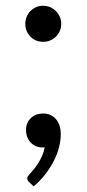

<svg xmlns="http://www.w3.org/2000/svg" viewBox="-20 -513 302 668"><path d="M82 121Q78 117.5 76.5 114.5Q75 111.5 75 107Q75 103.5 77.2 100Q79.5 96.5 82.5 93.5Q87.5 88 95.2 79Q103 70 111 57.8Q119 45.5 125.8 30.8Q132.5 16 135.5 -0.5Q134 0 132.2 0Q130.5 0 129 0Q103 0 86.8 -17.2Q70.5 -34.5 70.5 -61.5Q70.5 -85 86.8 -101.5Q103 -118 130 -118Q145 -118 156.5 -112.5Q168 -107 175.8 -97.2Q183.5 -87.5 187.5 -74.8Q191.5 -62 191.5 -47Q191.5 -24.5 185.2 -0.2Q179 24 166.8 47.8Q154.5 71.5 137 94Q119.5 116.5 97 135.5ZM68 -430Q68 -443 72.8 -454.5Q77.5 -466 85.8 -474.5Q94 -483 105.5 -488Q117 -493 130 -493Q143 -493 154.5 -488Q166 -483 174.5 -474.5Q183 -466 188 -454.5Q193 -443 193 -430Q193 -416.5 188 -405.2Q183 -394 174.5 -385.5Q166 -377 154.5 -372.2Q143 -367.5 130 -367.5Q117 -367.5 105.5 -372.2Q94 -377 85.8 -385.5Q77.5 -394 72.8 -405.2Q68 -416.5 68 -430Z"/></svg>

Font: Lato
Style: Regular
Weight: 400
Designer: Lukasz Dziedzic with Adam Twardoch and Botio Nikoltchev
Foundry: tyPoland Lukasz Dziedzic
Version: Version 2.015; 2015-08-06; http://www.latofonts.com/